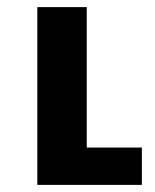

<svg xmlns="http://www.w3.org/2000/svg" viewBox="-20 -520 436 540"><path d="M85 0V-500H224V-105H379V0Z"/></svg>

Font: Noto Sans Armenian
Style: Regular
Weight: 400
Designer: Monotype Design Team
Foundry: Monotype Imaging Inc.
Version: Version 2.007